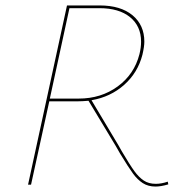

<svg xmlns="http://www.w3.org/2000/svg" viewBox="-20 -678 661 705"><path d="M598 -1Q571 7 551 7Q524 7 504.5 -5.5Q485 -18 468.5 -40.5Q452 -63 421 -114L405 -142L305 -308Q281 -306 267 -306H161L94 0H83L226 -658H346Q423 -658 466.5 -622Q510 -586 510 -525Q510 -507 503 -477Q486 -411 436 -366.5Q386 -322 316 -310L414 -146L427 -123Q457 -72 473.5 -49.5Q490 -27 508 -15Q526 -3 552 -3Q573 -3 596 -11ZM269 -316Q351 -316 412 -360.5Q473 -405 492 -479Q498 -503 498 -525Q498 -582 457.5 -615Q417 -648 345 -648H235L163 -316Z"/></svg>

Font: Ysabeau Hairline
Style: Italic
Weight: 100
Italic angle: -12°
Designer: Christian Thalmann (Catharsis Fonts)
Version: Version 0.003